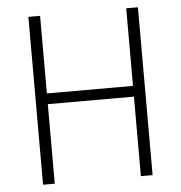

<svg xmlns="http://www.w3.org/2000/svg" viewBox="-50 -736 740 784"><g transform="rotate(-5 319.5 -344.0)"><path d="M95 0V-688H143V-370H496V-688H544V0H496V-326H143V0Z"/></g></svg>

Font: Saira Semi Condensed ExtraLight
Style: Regular
Weight: 200
Width: 4
Designer: Hector Gatti with collaboration of the Omnibus-Type team
Foundry: Omnibus-Type
Version: Version 1.001; ttfautohint (v1.8)